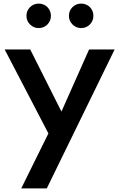

<svg xmlns="http://www.w3.org/2000/svg" viewBox="-20 -787 666 1067"><path d="M431 -631C450 -631 466 -637.5 479.5 -651C492.5 -664.5 499 -680.5 499 -699C499 -718 492.5 -734 479.5 -747.5C466 -760.5 450 -767 431 -767C412.5 -767 396.5 -760.5 383 -747.5C369.5 -734 363 -718 363 -699C363 -680.5 369.5 -664.5 383 -651C396.5 -637.5 412.5 -631 431 -631ZM195 -631C214 -631 230 -637.5 243.5 -651C256.5 -664.5 263 -680.5 263 -699C263 -718 256.5 -734 243.5 -747.5C230 -760.5 214 -767 195 -767C176.5 -767 160.5 -760.5 147 -747.5C133.5 -734 127 -718 127 -699C127 -680.5 133.5 -664.5 147 -651C160.5 -637.5 176.5 -631 195 -631ZM240 260 617 -512H475L321.5 -167L148 -512H6L249 -45.5L98 260Z"/></svg>

Font: Spartan SemiBold
Style: Regular
Weight: 600
Designer: Matt Bailey, Mirko Velimirovic
Foundry: Matt Bailey
Version: Version 1.003